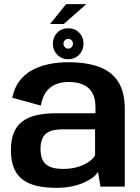

<svg xmlns="http://www.w3.org/2000/svg" viewBox="-20 -898 675 924"><path d="M251 6Q291.5 6 325 -1Q358.5 -8 384.2 -19.5Q410 -31 427 -44.2Q444 -57.5 451.5 -71L463.5 0H580.5V-373Q580.5 -455 549.2 -504.2Q518 -553.5 457.5 -576Q397 -598.5 309 -598.5Q259 -598.5 214.5 -589.2Q170 -580 134 -560.2Q98 -540.5 73.2 -507.8Q48.5 -475 39 -427.5L176.5 -390Q184 -432 202.8 -456.8Q221.5 -481.5 249 -492.5Q276.5 -503.5 309.5 -503.5Q350 -503.5 379 -491.2Q408 -479 423.8 -452Q439.5 -425 439.5 -380V-353H249.5Q198 -353 157.5 -344Q117 -335 89.2 -314.8Q61.5 -294.5 47 -260.5Q32.5 -226.5 32.5 -176Q32.5 -123 47.5 -87.8Q62.5 -52.5 91.2 -32Q120 -11.5 160 -2.8Q200 6 251 6ZM282.5 -85Q259.5 -85 240 -89.2Q220.5 -93.5 205.8 -103.8Q191 -114 183 -132.8Q175 -151.5 175 -181Q175 -210.5 183 -229.2Q191 -248 205.5 -258Q220 -268 239.8 -271.8Q259.5 -275.5 282.5 -275.5H437.5V-150Q428 -133.5 406.2 -118.5Q384.5 -103.5 353 -94.2Q321.5 -85 282.5 -85ZM308.5 -613Q340 -613 361 -634.8Q382 -656.5 382 -688Q382 -719.5 361 -740.8Q340 -762 308.5 -762Q276.5 -762 255.5 -740.8Q234.5 -719.5 234.5 -688Q234.5 -656 255.8 -634.5Q277 -613 308.5 -613ZM308.5 -664Q299.5 -664 292.5 -671Q285.5 -678 285.5 -688Q285.5 -698 292.5 -704.5Q299.5 -711 308.5 -711Q318 -711 324.5 -704.5Q331 -698 331 -688Q331 -678 324.5 -671Q318 -664 308.5 -664ZM221 -782.5H287L395 -878H298Z"/></svg>

Font: Anybody Thin SemiBold
Style: Regular
Weight: 600
Version: Version 1.113;gftools[0.9.25]